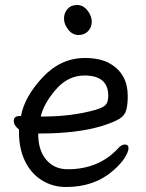

<svg xmlns="http://www.w3.org/2000/svg" viewBox="-20 -724 583 768"><path d="M288.5 -704Q313 -704 330 -682Q347 -660 347 -637.5Q347 -615 332.5 -599.5Q318 -584 294 -584Q270 -584 253 -605.5Q236 -627 236 -649.5Q236 -672 250 -688Q264 -704 288.5 -704ZM60 -260H64Q78 -337 150.5 -414.5Q223 -492 319 -492Q383 -492 421 -469Q491 -428 491 -340Q491 -305 485 -283.5Q479 -262 458 -249Q437 -236 391 -221Q290 -190 140 -190H133V-186Q133 -123 165 -85Q197 -47 251 -47Q374 -47 451 -129Q465 -146 479.5 -146Q494 -146 494 -131.5Q494 -117 479 -93Q464 -69 433 -42Q358 24 244 24Q191 24 148 -2.5Q105 -29 80.5 -78.5Q56 -128 56 -195V-206Q35 -222 35 -241Q35 -260 60 -260ZM155 -258Q266 -258 360 -284Q394 -294 403.5 -305.5Q413 -317 413 -341Q413 -422 318 -422Q252 -422 203.5 -366Q155 -310 143 -258Z"/></svg>

Font: ToneOZ-Pinyin-WenKai-Medium
Style: Medium
Weight: 700
Designer: Fontworks Inc.
Foundry: ToneOZ
Version: Version 0.240331